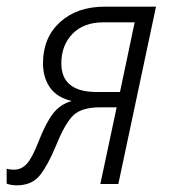

<svg xmlns="http://www.w3.org/2000/svg" viewBox="-59 -552 510 576"><path d="M125 -362Q125 -416 158.5 -450.5Q192 -485 251 -485H345L301 -276H231Q125 -276 125 -362ZM109 -115Q136 -182 161 -206Q186 -230 241 -230H291L242 0H296L409 -532H255Q172 -532 121 -485.5Q70 -439 70 -362Q70 -320 90.5 -290Q111 -260 156 -249Q121 -239 99.5 -210.5Q78 -182 57 -128Q37 -77 21 -60Q5 -43 -17 -43Q-31 -43 -39 -46V-1Q-25 4 -9 4Q37 4 61 -26.5Q85 -57 109 -115Z"/></svg>

Font: Noto Sans UI SemiCondensed Light
Style: Italic
Weight: 300
Width: 4
Designer: Monotype Design Team
Foundry: Monotype Imaging Inc.
Version: 1.001